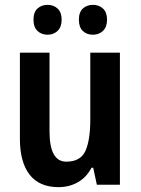

<svg xmlns="http://www.w3.org/2000/svg" viewBox="-20 -761 579 791"><path d="M474 -544V0H379L364 -70H357Q336 -30 300.5 -10Q265 10 221 10Q142 10 102 -41.5Q62 -93 62 -189V-544H184V-220Q184 -95 253 -95Q312 -95 332 -139.5Q352 -184 352 -269V-544ZM118 -680Q118 -711 134.5 -726Q151 -741 176 -741Q201 -741 217.5 -725.5Q234 -710 234 -680Q234 -650 217.5 -634Q201 -618 176 -618Q151 -618 134.5 -633.5Q118 -649 118 -680ZM305 -680Q305 -711 321.5 -726Q338 -741 363 -741Q388 -741 404.5 -725.5Q421 -710 421 -680Q421 -650 404.5 -634Q388 -618 363 -618Q337 -618 321 -633.5Q305 -649 305 -680Z"/></svg>

Font: Noto Sans Bengali Condensed SemiBold
Style: Regular
Weight: 600
Width: 3
Designer: Joana Ranito - Universal Thirst; Jelle Bosma - Monotype Design Team
Foundry: Universal Thirst ehf.
Version: Version 3.000; ttfautohint (v1.8.4.7-5d5b)